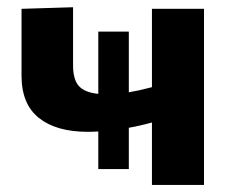

<svg xmlns="http://www.w3.org/2000/svg" viewBox="-20 -524 656 544"><path d="M258.5 -45V-151.5Q244 -150.5 229 -150.5Q139.5 -150.5 90.2 -189.8Q41 -229 41 -309.5V-499L187 -503.5V-339.5Q187 -298.5 203.5 -280.2Q220 -262 258.5 -258V-434.5H345V-262.5Q372.5 -267 410.5 -277V-499H558V0H410.5V-177Q394.5 -172.5 378.2 -168.8Q362 -165 345 -162V-45Z"/></svg>

Font: Heraclito
Style: Bold
Weight: 700
Designer: Kostas Bartsokas (font) & Cristiano Sobral (main changes)
Foundry: Kostas Bartsokas (font) & Cristiano Sobral (main changes)
Version: Version 1.00;July 8, 2020;FontCreator 13.0.0.2655 64-bit